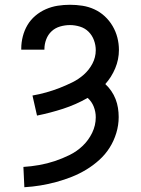

<svg xmlns="http://www.w3.org/2000/svg" viewBox="-20 -562 590 804"><path d="M82 222 78 137Q111 135 144.5 129Q178 123 209.5 112.5Q241 102 271.5 87Q302 72 326.5 48.5Q351 25 366 -6Q381 -37 381 -71Q381 -94 372.5 -115.5Q364 -137 347 -152Q298 -124 244 -106.5Q190 -89 135 -78L116 -162Q145 -167 173.5 -175Q202 -183 229 -193.5Q256 -204 282.5 -217Q309 -230 331 -249.5Q353 -269 367 -295.5Q381 -322 381 -352Q381 -373 373.5 -393.5Q366 -414 351 -429Q336 -444 315 -450.5Q294 -457 273 -457Q252 -457 231.5 -451Q211 -445 196 -431Q181 -417 173.5 -397Q166 -377 166 -357V-354H69V-359Q69 -384 75.5 -409.5Q82 -435 95 -457Q108 -479 128 -496Q148 -513 172 -523.5Q196 -534 221.5 -538Q247 -542 273 -542Q299 -542 325 -538Q351 -534 375 -523Q399 -512 418.5 -494Q438 -476 451.5 -453Q465 -430 471.5 -404.5Q478 -379 478 -353Q478 -313 462.5 -276Q447 -239 421 -210Q435 -197 446 -181Q457 -165 464 -147Q471 -129 474 -110Q477 -91 477 -72Q477 -38 467 -5Q457 28 439 56.5Q421 85 395.5 108Q370 131 341 148.5Q312 166 280.5 178.5Q249 191 216 200Q183 209 149.5 214.5Q116 220 82 222Z"/></svg>

Font: Lode Dark Term
Style: Bold
Weight: 700
Monospace: yes
Designer: Belleve Invis
Foundry: Belleve Invis
Version: Version 29.2.0